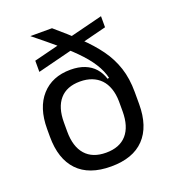

<svg xmlns="http://www.w3.org/2000/svg" viewBox="-125 -756 771 863"><g transform="rotate(-20 260.0 -324.5)"><path d="M260 12.5Q155 12.5 100.8 -44.2Q46.5 -101 46.5 -207.5V-244.5Q46.5 -346 97.2 -402.5Q148 -459 235.5 -459Q274 -459 303 -447.5Q332 -436 351 -414.5Q370 -393 379 -363.5L400 -368.5L392.5 -250.5Q392 -285.5 382.5 -312.5Q373 -339.5 355.8 -357.5Q338.5 -375.5 313.8 -385Q289 -394.5 258 -394.5Q194 -394.5 160.8 -356.2Q127.5 -318 127.5 -246V-203Q127.5 -130.5 161.5 -92Q195.5 -53.5 260 -53.5Q325 -53.5 358.8 -92Q392.5 -130.5 392.5 -203Q392.5 -221.5 392.5 -238.5Q392.5 -255.5 392.5 -277Q392 -297 392 -310Q392 -323 391.5 -341Q386 -382 366.2 -418.5Q346.5 -455 312.5 -492Q278.5 -529 230 -570.5Q181.5 -612 119 -662V-662.5H222Q281.5 -612 328.2 -567.5Q375 -523 407.2 -478.5Q439.5 -434 456.5 -382.2Q473.5 -330.5 473.5 -265.5V-208Q473.5 -101 419.2 -44.2Q365 12.5 260 12.5ZM101.5 -497.5V-551L447.5 -638V-585Z"/></g></svg>

Font: Anek Telugu
Style: Regular
Weight: 400
Designer: Omkar Bhoir (Telugu), Yesha Goshar (Latin)
Foundry: Ek Type
Version: Version 1.003